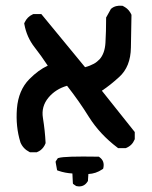

<svg xmlns="http://www.w3.org/2000/svg" viewBox="-20 -418 540 681"><path d="M248.5 240.7 242.7 236.8 238.8 233.9 238.3 229 236.8 197.3Q210.9 195.8 188 188L182.6 186L181.6 180.7L177.7 159.2L177.2 155.3L179.2 151.9L183.1 146L185.1 143.1L188.5 142.1Q209.5 135.7 327.1 137.7H330.6L333 139.6Q351.6 152.8 346.7 176.8L345.7 180.7L342.8 182.6Q331.5 190.4 318.8 194.6Q306.2 198.7 293.5 199.2L292 221.2V223.6L290.5 226.1Q277.3 247.1 252 242.2L250 241.7ZM84.5 121.1Q61.5 109.4 52.2 86.4V85.9Q35.2 31.2 40 -32.7Q45.4 -98.1 84 -137.2Q116.2 -169.9 149.4 -185.1Q125.5 -221.2 102.5 -250.5Q74.7 -286.1 66.4 -332L65.9 -335.4L67.4 -338.4Q71.8 -348.1 79.1 -355.5Q86.4 -362.8 96.2 -367.2L98.6 -368.2H100.6H122.1H126.5L129.4 -364.7L281.7 -179.7Q291 -182.1 298.8 -185.3Q306.6 -188.5 313 -191.9Q319.3 -195.3 324.2 -199.5Q329.1 -203.6 333.5 -208Q351.6 -228.5 354 -265.6Q356.4 -306.2 356.4 -353.5V-356L357.9 -358.4L372.6 -384.8L373 -386.2L374.5 -387.2Q389.6 -399.9 413.1 -397.5H414.6L416.5 -396.5Q420.4 -394.5 423.8 -392.3Q427.2 -390.1 430.4 -387.5Q433.6 -384.8 436.3 -381.6Q439 -378.4 441.2 -375Q443.4 -371.6 445.3 -367.7L446.3 -365.2V-363.3Q445.3 -313.5 444.3 -249.5Q443.4 -181.2 402.3 -144.5Q370.1 -115.2 341.3 -96.2L456.1 47.9L458 50.3V53.7V73.2V75.2L457.5 76.7Q453.1 87.4 445.6 95Q438 102.5 427.2 106.9L425.8 107.4H423.8H402.3H398.9L396.5 105.5Q334.5 58.6 295.9 -2.4Q278.3 -30.8 258.8 -58.6Q239.3 -86.4 217.8 -113.8Q177.2 -102.1 151.9 -71.8Q125.5 -40 132.3 0.5Q139.6 45.9 141.6 87.4V89.4L141.1 91.3Q138.2 98.6 134 104.2Q129.9 109.9 124.3 114.3Q118.7 118.7 112.3 121.1L110.4 122.1H108.4H88.9H86.4Z"/></svg>

Font: NaikaiFont
Style: Bold
Weight: 700
Version: Version 1.89